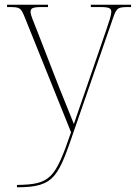

<svg xmlns="http://www.w3.org/2000/svg" viewBox="-20 -556 587 816"><path d="M52 230V240H53C216 240 228 193 300 -16L460 -478C476 -525 481 -526 533 -526H537V-536H366V-526H407C448 -526 453 -519 453 -505C453 -492 444 -465 433 -433L343 -171C322 -110 307 -68 294 -29C277 -73 236 -171 212 -234L141 -417C119 -473 110 -492 110 -505C110 -519 115 -526 156 -526H184V-536H10V-526H13C66 -526 68 -525 87 -478L282 6C214 204 194 228 52 230Z"/></svg>

Font: Noto Serif Display Thin
Style: Regular
Weight: 100
Designer: Monotype Design Team
Foundry: Monotype Imaging Inc.
Version: Version 2.009